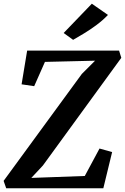

<svg xmlns="http://www.w3.org/2000/svg" viewBox="-32 -1016 675 1036"><path d="M1.5 0 -12.5 -40 409.5 -617 481 -688.5 210.5 -682 152.5 -551 84.5 -561 114.5 -743H610.5L622.5 -704L199.5 -123L137 -56L425.5 -66.5L505 -214.5L573 -195.5L525.5 0ZM362.5 -801 311.5 -838 463.5 -996 550.5 -935.5Q523.5 -907 489.2 -881.5Q455 -856 421.5 -835.8Q388 -815.5 362.5 -801Z"/></svg>

Font: Merriweather 20pt SemiBold
Style: Italic
Weight: 600
Italic angle: -7.8°
Version: Version 2.101